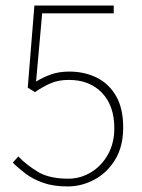

<svg xmlns="http://www.w3.org/2000/svg" viewBox="-20 -660 512 692"><path d="M224 12Q173 12 136 -1Q99 -14 72.5 -34Q46 -54 26 -74L46 -96Q75 -66 116 -41Q157 -16 226 -16Q270 -16 308 -39Q346 -62 369 -103Q392 -144 392 -198Q392 -279 347.5 -325.5Q303 -372 228 -372Q191 -372 163 -360Q135 -348 106 -328L80 -344L104 -640H390V-612H132L110 -366Q136 -382 164.5 -392Q193 -402 230 -402Q284 -402 328 -380.5Q372 -359 398 -314.5Q424 -270 424 -200Q424 -132 395 -84.5Q366 -37 320 -12.5Q274 12 224 12Z"/></svg>

Font: SourceSans3VF
Style: Regular
Weight: 200
Designer: Paul D. Hunt
Foundry: Adobe
Version: Version 3.052;hotconv 1.1.0;makeotfexe 2.6.0